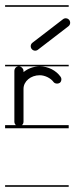

<svg xmlns="http://www.w3.org/2000/svg" viewBox="-22 -483 289 735"><path d="M-2.5 -463V-457H241V-463ZM-2.5 -235V-229H241V-235ZM-2.5 -4V8H241V-4ZM-2.5 226V232H241V226ZM50 -229C40 -229 33 -221 33 -211V-17C33 -11 36 -5 42 -2C45 -1 48 0 50 0C53 0 56 -1 59 -2C65 -5 68 -11 68 -17V-143C68 -172 96 -195 130 -195C151 -195 173 -183 183 -169C186 -165 191 -163 197 -163C200 -163 204 -164 207 -166C211 -169 213 -174 213 -180C213 -183 212 -186 210 -189C193 -213 163 -229 130 -229C106 -229 84 -220 68 -207V-211C68 -216 66 -220 63 -223C59 -227 55 -229 50 -229ZM123 -292.5 240 -382.5C247.4 -388.2 248.8 -398.9 243.1 -406.4C237.4 -413.8 226.7 -415.2 219.3 -409.5L102.3 -319.5C94.8 -313.8 93.4 -303.1 99.2 -295.6C104.9 -288.2 115.6 -286.8 123 -292.5Z"/></svg>

Font: LetsTraceRuled
Style: Medium
Weight: 500
Version: Version 003.000